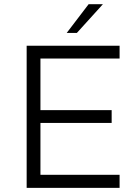

<svg xmlns="http://www.w3.org/2000/svg" viewBox="-20 -912 662 932"><path d="M303.7 -752 410.2 -891.6H479.5L353 -752ZM109.4 0V-689.9H560.5V-627.9H176.3V-377.4H522V-315.4H176.3V-63.5H560.5V0Z"/></svg>

Font: HK Grotesk Legacy
Style: Regular
Weight: 400
Designer: Alfredo Marco Pradil
Foundry: Hanken Design Co.
Version: Version 2.022;PS 002.022;hotconv 1.0.88;makeotf.lib2.5.64775